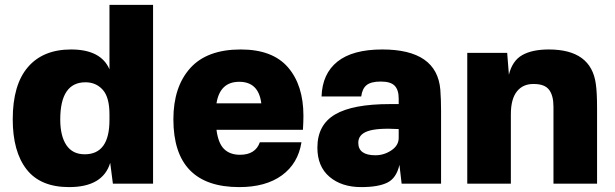

<svg xmlns="http://www.w3.org/2000/svg" viewBox="-20 -750 2510 784"><path d="M605 -730V0H441L430 -85Q400 14 262 14Q145 14 88.5 -58.5Q32 -131 32 -263Q32 -404 94 -476Q156 -548 270 -548Q392 -548 427 -467V-730ZM226 -262Q226 -195 251 -157.5Q276 -120 326 -120Q427 -120 427 -260V-283Q427 -353 399.5 -383.5Q372 -414 329 -414Q226 -414 226 -262Z M963 -548Q1093 -548 1156 -475Q1219 -402 1219 -277Q1219 -254 1217 -220H864Q871 -165 895 -141.5Q919 -118 960 -118Q1023 -118 1041 -169H1211Q1197 -82 1131 -34Q1065 14 957 14Q688 14 688 -263Q688 -395 756.5 -471.5Q825 -548 963 -548ZM864 -328H1047Q1036 -416 957 -416Q878 -416 864 -328Z M1541 -548Q1764 -548 1778 -384Q1781 -344 1781 -298V0H1620L1611 -77Q1599 -23 1562 -4.5Q1525 14 1455 14Q1375 14 1325.5 -28Q1276 -70 1276 -147Q1276 -240 1348 -282.5Q1420 -325 1572 -325H1608V-348Q1608 -383 1591.5 -400Q1575 -417 1535 -417Q1495 -417 1477 -402.5Q1459 -388 1455 -356H1293Q1296 -449 1358 -498.5Q1420 -548 1541 -548ZM1443 -167Q1443 -116 1513 -116Q1548 -116 1578 -136Q1608 -156 1608 -187V-223Q1521 -228 1482 -214.5Q1443 -201 1443 -167Z M2221 -548Q2394 -548 2413 -407Q2418 -373 2418 -309V0H2240V-314Q2240 -360 2222 -383.5Q2204 -407 2160 -407Q2116 -408 2091 -377Q2066 -346 2066 -283V0H1888V-534H2051L2058 -445Q2072 -502 2112.5 -525Q2153 -548 2221 -548Z"/></svg>

Font: Nacelle Heavy
Style: Regular
Weight: 800
Designer: Sora Sagano
Foundry: Sora Sagano
Version: Version 1.000;FEAKit 1.0